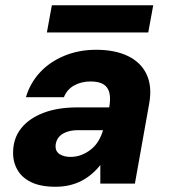

<svg xmlns="http://www.w3.org/2000/svg" viewBox="-20 -701 644 733"><path d="M192 12Q135 12 99 -5.5Q63 -23 46 -53.5Q29 -84 30 -121Q31 -174 61 -211.5Q91 -249 145.5 -270Q200 -291 275 -291H397Q403 -325 397.5 -347Q392 -369 374.5 -379.5Q357 -390 325 -390Q291 -390 263.5 -375Q236 -360 224 -330H79Q95 -384 132.5 -424.5Q170 -465 225.5 -488Q281 -511 347 -511Q419 -511 468.5 -487Q518 -463 539.5 -417.5Q561 -372 550 -308L495 0H363V-71Q349 -53 331 -37.5Q313 -22 292 -11Q271 0 246 6Q221 12 192 12ZM249 -102Q272 -102 292 -110Q312 -118 328.5 -131.5Q345 -145 356 -163.5Q367 -182 373 -203L374 -204H277Q252 -204 232.5 -196.5Q213 -189 203 -175.5Q193 -162 192 -143Q192 -122 208.5 -112Q225 -102 249 -102ZM159 -577 178 -681H565L546 -577Z"/></svg>

Font: DM Sans 20pt Black
Style: Italic
Weight: 900
Italic angle: -10°
Version: Version 4.004;gftools[0.9.30]